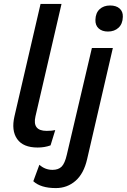

<svg xmlns="http://www.w3.org/2000/svg" viewBox="-20 -745 647 980"><path d="M172 8Q98 8 67.5 -35.5Q37 -79 54 -152L187 -725H294L161 -151Q144 -77 218 -77Q246 -77 262 -81L238 -3Q208 8 172 8ZM531 -584Q501 -584 483.5 -600Q466 -616 467 -644Q468 -679 488.5 -698Q509 -717 542 -717Q573 -717 590.5 -701.5Q608 -686 607 -659Q606 -623 585 -603.5Q564 -584 531 -584ZM265 215Q188 215 150 180L181 96Q210 122 248 122Q278 122 294.5 105.5Q311 89 321 45L449 -500H556L425 66Q408 141 365.5 178Q323 215 265 215Z"/></svg>

Font: Elaine Sans Medium
Style: Italic
Weight: 500
Italic angle: -13°
Designer: Wei Huang
Foundry: Wei Huang
Version: Version 2.001;December 24, 2019;FontCreator 12.0.0.2547 64-b